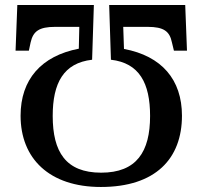

<svg xmlns="http://www.w3.org/2000/svg" viewBox="-20 -734 808 765"><path d="M718 -714H415L422 -496C535 -483 578 -403 578 -272C578 -129 524 -46 383 -46C242 -46 190 -129 190 -272C190 -403 233 -483 347 -496L354 -714H49L42 -532H95L102 -565C112 -609 135 -627 200 -627H296L294 -540C144 -511 62 -417 62 -273C62 -102 177 11 382 11C600 11 705 -102 705 -273C705 -417 624 -511 474 -539L471 -627H568C633 -627 656 -609 665 -565L673 -532H725Z"/></svg>

Font: Noto Serif Thai Medium
Style: Regular
Weight: 500
Designer: Monotype Design Team
Foundry: Monotype Imaging Inc.
Version: Version 1.901;PS 001.901;hotconv 1.0.88;makeotf.lib2.5.64775